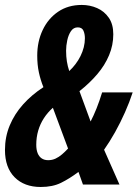

<svg xmlns="http://www.w3.org/2000/svg" viewBox="-22 -743 558 773"><path d="M142.1 9.8Q75.7 9.8 36.9 -29.3Q-2 -68.4 -2 -139.2Q-2 -191.9 17.1 -237.8Q36.1 -283.7 70.8 -322.5Q105.5 -361.3 152.8 -392.1Q141.1 -420.9 134.5 -451.7Q127.9 -482.4 127.9 -519Q127.9 -575.7 149.7 -621.8Q171.4 -668 211.7 -695.6Q252 -723.1 307.1 -723.1Q340.3 -723.1 369.1 -710.4Q397.9 -697.8 416 -671.6Q434.1 -645.5 434.1 -605Q434.1 -561 417.2 -520.8Q400.4 -480.5 369.6 -444.3Q338.9 -408.2 297.9 -376L342.8 -253.9Q355 -277.3 366.7 -306.6Q378.4 -335.9 389.2 -371.1H512.2Q499.5 -332 481.2 -290.8Q462.9 -249.5 441.2 -210.7Q419.4 -171.9 397 -140.1L459 0H312L293.9 -50.8Q257.3 -23.4 223.4 -6.8Q189.5 9.8 142.1 9.8ZM171.9 -98.1Q188 -98.1 201.7 -104.5Q215.3 -110.8 227.8 -121.6Q240.2 -132.3 252 -145L190.9 -309.1Q169.4 -290 154.5 -266.8Q139.6 -243.7 131.8 -217Q124 -190.4 124 -160.2Q124 -140.1 129.6 -126.2Q135.3 -112.3 146 -105.2Q156.7 -98.1 171.9 -98.1ZM256.8 -457Q270.5 -469.7 282 -484.9Q293.5 -500 302 -517.1Q310.5 -534.2 315.2 -552.5Q319.8 -570.8 319.8 -588.9Q319.8 -606 314 -619.4Q308.1 -632.8 291 -632.8Q273.9 -632.8 263.7 -617.7Q253.4 -602.5 248.8 -580.8Q244.1 -559.1 244.1 -539.1Q244.1 -515.1 247.3 -495.4Q250.5 -475.6 256.8 -457Z"/></svg>

Font: Open Sans Condensed
Style: Italic
Weight: 400
Width: 3
Italic angle: -12°
Designer: Monotype Design Team
Foundry: Monotype Imaging Inc.
Version: Version 3.000